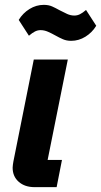

<svg xmlns="http://www.w3.org/2000/svg" viewBox="-20 -770 416 790"><path d="M213 0H122Q82 0 57 -22Q32 -44 32 -80Q32 -86 33 -92Q34 -98 35 -105L119 -525H259L176 -112H235ZM273 -602Q254 -602 239 -608.5Q224 -615 208 -624Q192 -633 177 -639.5Q162 -646 147 -646Q135 -646 124 -640.5Q113 -635 99 -623L57 -688Q74 -716 101.5 -733Q129 -750 160 -750Q180 -750 194.5 -743.5Q209 -737 225 -728Q242 -719 256.5 -712.5Q271 -706 286 -706Q298 -706 309 -711.5Q320 -717 334 -729L376 -664Q359 -636 331.5 -619Q304 -602 273 -602Z"/></svg>

Font: IBM Plex Sans
Style: Italic
Weight: 400
Italic angle: -11.31°
Designer: Mike Abbink, Paul van der Laan, Pieter van Rosmalen
Foundry: Bold Monday
Version: Version 3.201